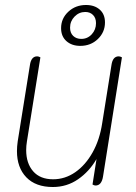

<svg xmlns="http://www.w3.org/2000/svg" viewBox="-20 -740 546 770"><path d="M48 -134Q48 -152 51 -173L100 -479Q105 -514 129 -514Q135 -514 142 -510L88 -173Q85 -155 85 -138Q85 -85 113 -53Q141 -21 193 -21Q241 -21 282 -49.5Q323 -78 351.5 -129Q380 -180 390 -247L427 -479Q432 -514 456 -514Q462 -514 469 -510L393 -31Q387 4 363 4Q358 4 351 0L367 -102Q338 -52 293 -21Q248 10 192 10Q123 10 85.5 -29Q48 -68 48 -134ZM225 -627Q225 -666 254 -693Q283 -720 325 -720Q359 -720 380 -701.5Q401 -683 401 -650Q401 -611 372.5 -583.5Q344 -556 302 -556Q268 -556 246.5 -575Q225 -594 225 -627ZM365 -647Q365 -668 353 -680Q341 -692 322 -692Q297 -692 279 -673.5Q261 -655 261 -629Q261 -608 273.5 -596Q286 -584 306 -584Q331 -584 348 -602.5Q365 -621 365 -647Z"/></svg>

Font: Thasadith
Style: Italic
Weight: 400
Italic angle: -9°
Designer: Cadson Demak Co.,Ltd.
Foundry: Cadson Demak Co.,Ltd.
Version: Version 1.000; ttfautohint (v1.6)